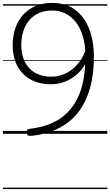

<svg xmlns="http://www.w3.org/2000/svg" viewBox="-20 -918 756 1317"><path d="M338 -898Q431 -898 494.5 -851.5Q558 -805 591 -721.5Q624 -638 624 -527Q624 -438 608.5 -360.5Q593 -283 561 -218.5Q529 -154 479 -106Q429 -58 360.5 -27.5Q292 3 202 13Q180 15 172.5 11.5Q165 8 163 -7Q162 -19 165 -25.5Q168 -32 181 -34Q268 -44 332.5 -72Q397 -100 442 -145.5Q487 -191 514.5 -250Q542 -309 554 -380.5Q566 -452 566 -533Q566 -610 548.5 -668.5Q531 -727 500 -766.5Q469 -806 427.5 -826Q386 -846 338 -846Q288 -846 248.5 -829Q209 -812 181.5 -780Q154 -748 140 -704.5Q126 -661 126 -607Q126 -541 151 -492.5Q176 -444 222 -418Q268 -392 330 -392Q363 -392 395 -401Q427 -410 455.5 -428.5Q484 -447 508 -473.5Q532 -500 550 -534.5Q568 -569 577 -611L596 -559Q583 -506 556.5 -465Q530 -424 494 -396.5Q458 -369 416 -354.5Q374 -340 329 -340Q269 -340 220.5 -358.5Q172 -377 138 -411.5Q104 -446 85.5 -495Q67 -544 67 -606Q67 -671 85.5 -725Q104 -779 139.5 -817.5Q175 -856 225 -877Q275 -898 338 -898ZM0 369H716V379H0ZM0 -20H716V0H0ZM0 -505H716V-500H0ZM0 -889H716V-879H0Z"/></svg>

Font: Playwrite HR Lijeva Guides
Style: Regular
Weight: 400
Designer: Veronika Burian, José Scaglione
Foundry: TypeTogether
Version: Version 1.003